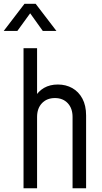

<svg xmlns="http://www.w3.org/2000/svg" viewBox="-55 -1008 546 1028"><path d="M71 0V-750H143.5V-471.2L131.2 -486.8Q149.9 -519.6 181.2 -537.6Q212.5 -555.5 254.9 -555.5Q297.9 -555.5 332.1 -536.3Q366.2 -517.1 386.1 -480.1Q406 -443.1 406 -389.5V0H333.5V-382Q333.5 -427.8 307.8 -455.4Q282 -483 239.2 -483Q195.8 -483 169.6 -455.4Q143.5 -427.8 143.5 -382V0ZM-35.2 -842.2 76 -987.5H136L247.2 -842.2H174.2L106.5 -936.8L37.8 -842.2Z"/></svg>

Font: Mohave Light
Style: Regular
Weight: 300
Designer: Gumpita Rahayu
Foundry: Tokotype
Version: Version 2.003